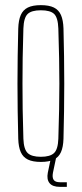

<svg xmlns="http://www.w3.org/2000/svg" viewBox="-20 -625 318 747"><path d="M139 5Q107.5 5 88.5 -4.2Q69.5 -13.5 60.8 -33.2Q52 -53 51 -85Q49.5 -138.5 48.8 -192.2Q48 -246 48 -299.5Q48 -353 48.8 -406.8Q49.5 -460.5 51 -514Q52 -546.5 60.8 -566.5Q69.5 -586.5 88.5 -595.8Q107.5 -605 139 -605Q170.5 -605 189.5 -595.8Q208.5 -586.5 217.2 -566.5Q226 -546.5 227 -514Q228.5 -460.5 229.2 -406.8Q230 -353 230 -299.5Q230 -246 229.2 -192.2Q228.5 -138.5 227 -85Q226 -53 217.2 -33.2Q208.5 -13.5 189.5 -4.2Q170.5 5 139 5ZM139 -15Q175 -15 190.2 -29.5Q205.5 -44 207 -85Q209 -148.5 210 -200Q211 -251.5 211 -299.5Q211 -347.5 210 -399Q209 -450.5 207 -514Q205.5 -556 190.8 -570.5Q176 -585 139 -585Q102.5 -585 87.5 -570.5Q72.5 -556 71 -514Q69 -450.5 68.2 -399Q67.5 -347.5 67.5 -299.5Q67.5 -251.5 68.2 -200Q69 -148.5 71 -85Q72.5 -44 87.8 -29.5Q103 -15 139 -15ZM240 102H213Q184.5 102 172.8 87.5Q161 73 166 47L178 -10H198L186 47Q182.5 65.5 188.8 74.8Q195 84 213 84H240Z"/></svg>

Font: Big Shoulders Display Thin Thin
Style: Regular
Weight: 250
Version: Version 2.002